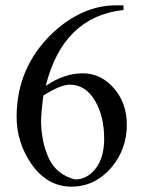

<svg xmlns="http://www.w3.org/2000/svg" viewBox="-20 -696 540 728"><path d="M448.2 -675.8V-658.2Q218.8 -632.8 153.3 -370.1Q222.7 -418 293.9 -418Q361.3 -418 410.2 -363.3Q460.9 -306.6 460.9 -222.7Q460.9 -129.9 401.4 -59.6Q338.9 11.7 251 11.7Q158.2 11.7 97.7 -76.2Q43 -157.2 43 -252.9Q43 -440.4 179.7 -571.3Q293 -675.8 419.9 -675.8ZM244.1 -375Q210 -375 144.5 -334Q135.7 -267.6 135.7 -233.4Q135.7 -203.1 143.6 -161.1Q151.4 -125 167 -91.8Q196.3 -33.2 264.6 -15.6Q309.6 -15.6 341.8 -55.7Q375 -97.7 375 -169.9Q375 -252.9 341.8 -311.5Q305.7 -375 244.1 -375Z"/></svg>

Font: Menaion Unicode
Style: Regular
Weight: 400
Designer: Aleksandr Andreev
Foundry: Ponomar Technologies, Inc.
Version: 2.0